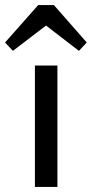

<svg xmlns="http://www.w3.org/2000/svg" viewBox="-55 -739 363 759"><path d="M83 0V-480H172V0ZM96 -719H158L288 -571L257 -538L127 -638L-4 -538L-35 -571Z"/></svg>

Font: Zen Kaku Gothic New Medium
Style: Regular
Weight: 500
Designer: Yoshimichi Ohira
Foundry: Positype
Version: Version 1.002